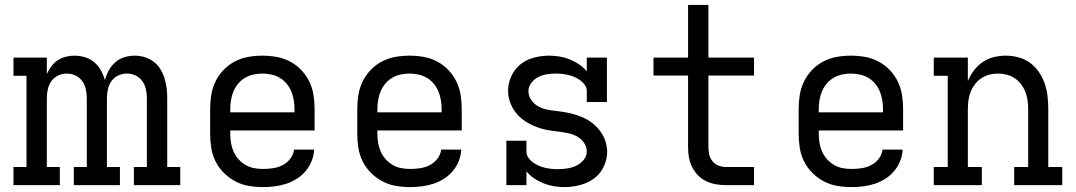

<svg xmlns="http://www.w3.org/2000/svg" viewBox="-20 -755 4390 783"><path d="M35 0V-74H88V-446H35V-520H171V-453Q178 -469 189 -484Q200 -499 215 -509Q230 -519 248 -523.5Q266 -528 284 -528Q306 -528 327 -521.5Q348 -515 364.5 -501Q381 -487 391.5 -468Q402 -449 408 -428Q413 -448 423.5 -467.5Q434 -487 450 -501Q466 -515 487 -521.5Q508 -528 529 -528Q550 -528 570 -522Q590 -516 606.5 -503.5Q623 -491 634 -473Q645 -455 651 -435.5Q657 -416 659.5 -395.5Q662 -375 662 -354V-74H715V0H526V-74H579V-354Q579 -373 575 -391Q571 -409 560.5 -424Q550 -439 533 -447Q516 -455 498 -455Q479 -455 462 -447Q445 -439 434.5 -424Q424 -409 420 -391Q416 -373 416 -354V-74H469V0H281V-74H334V-354Q334 -373 330 -391Q326 -409 315.5 -424Q305 -439 288 -447Q271 -455 252 -455Q234 -455 217 -447Q200 -439 189.5 -424Q179 -409 175 -391Q171 -373 171 -354V-74H224V0Z M1052 8Q1023 8 994 3Q965 -2 939.5 -15.5Q914 -29 893 -50Q872 -71 859 -97Q846 -123 841.5 -152Q837 -181 837 -210V-310Q837 -339 841.5 -367.5Q846 -396 858.5 -422Q871 -448 891.5 -469.5Q912 -491 938 -504.5Q964 -518 992.5 -523Q1021 -528 1050 -528Q1079 -528 1107.5 -523Q1136 -518 1162 -504.5Q1188 -491 1208.5 -469.5Q1229 -448 1241.5 -422Q1254 -396 1258.5 -367.5Q1263 -339 1263 -310V-223H919V-210Q919 -191 922 -172.5Q925 -154 932.5 -137Q940 -120 952.5 -106Q965 -92 981 -82.5Q997 -73 1015.5 -69.5Q1034 -66 1052 -66Q1073 -66 1093.5 -69Q1114 -72 1132.5 -81.5Q1151 -91 1164 -108Q1177 -125 1179 -145H1261Q1260 -121 1251 -98.5Q1242 -76 1226.5 -57.5Q1211 -39 1190.5 -26Q1170 -13 1147 -5.5Q1124 2 1100 5Q1076 8 1052 8ZM919 -297H1181V-310Q1181 -328 1178 -346.5Q1175 -365 1168 -382Q1161 -399 1149 -413.5Q1137 -428 1121 -437.5Q1105 -447 1086.5 -451Q1068 -455 1050 -455Q1032 -455 1013.5 -451Q995 -447 979 -437.5Q963 -428 951 -413.5Q939 -399 932 -382Q925 -365 922 -346.5Q919 -328 919 -310Z M1652 8Q1623 8 1594 3Q1565 -2 1539.5 -15.5Q1514 -29 1493 -50Q1472 -71 1459 -97Q1446 -123 1441.5 -152Q1437 -181 1437 -210V-310Q1437 -339 1441.5 -367.5Q1446 -396 1458.5 -422Q1471 -448 1491.5 -469.5Q1512 -491 1538 -504.5Q1564 -518 1592.5 -523Q1621 -528 1650 -528Q1679 -528 1707.5 -523Q1736 -518 1762 -504.5Q1788 -491 1808.5 -469.5Q1829 -448 1841.5 -422Q1854 -396 1858.5 -367.5Q1863 -339 1863 -310V-223H1519V-210Q1519 -191 1522 -172.5Q1525 -154 1532.5 -137Q1540 -120 1552.5 -106Q1565 -92 1581 -82.5Q1597 -73 1615.5 -69.5Q1634 -66 1652 -66Q1673 -66 1693.5 -69Q1714 -72 1732.5 -81.5Q1751 -91 1764 -108Q1777 -125 1779 -145H1861Q1860 -121 1851 -98.5Q1842 -76 1826.5 -57.5Q1811 -39 1790.5 -26Q1770 -13 1747 -5.5Q1724 2 1700 5Q1676 8 1652 8ZM1519 -297H1781V-310Q1781 -328 1778 -346.5Q1775 -365 1768 -382Q1761 -399 1749 -413.5Q1737 -428 1721 -437.5Q1705 -447 1686.5 -451Q1668 -455 1650 -455Q1632 -455 1613.5 -451Q1595 -447 1579 -437.5Q1563 -428 1551 -413.5Q1539 -399 1532 -382Q1525 -365 1522 -346.5Q1519 -328 1519 -310Z M2282 8Q2261 8 2239.5 4.5Q2218 1 2197.5 -7Q2177 -15 2159 -27Q2141 -39 2127 -56V0H2045V-181H2127V-136Q2127 -123 2135 -111.5Q2143 -100 2153.5 -92.5Q2164 -85 2176.5 -79.5Q2189 -74 2202 -71Q2215 -68 2228 -66.5Q2241 -65 2254 -65Q2273 -65 2292.5 -68Q2312 -71 2329.5 -79Q2347 -87 2360 -102.5Q2373 -118 2373 -138Q2373 -156 2362 -172Q2351 -188 2335 -197.5Q2319 -207 2300.5 -211Q2282 -215 2263.5 -217.5Q2245 -220 2226.5 -222.5Q2208 -225 2190 -230Q2172 -235 2155 -242.5Q2138 -250 2122.5 -260Q2107 -270 2094 -283.5Q2081 -297 2071.5 -313.5Q2062 -330 2057 -348Q2052 -366 2052 -385Q2052 -405 2058 -425Q2064 -445 2075.5 -462.5Q2087 -480 2103 -493Q2119 -506 2138 -513.5Q2157 -521 2177.5 -524.5Q2198 -528 2219 -528Q2240 -528 2261.5 -524.5Q2283 -521 2303 -513Q2323 -505 2341 -493Q2359 -481 2373 -464V-520H2455V-339H2373V-384Q2373 -397 2365 -408.5Q2357 -420 2346.5 -427.5Q2336 -435 2324 -440.5Q2312 -446 2299 -449Q2286 -452 2273 -453.5Q2260 -455 2247 -455Q2228 -455 2209.5 -452Q2191 -449 2174.5 -440.5Q2158 -432 2146.5 -416.5Q2135 -401 2135 -383Q2135 -364 2146 -348Q2157 -332 2173 -322.5Q2189 -313 2207 -309Q2225 -305 2243.5 -303Q2262 -301 2280.5 -298Q2299 -295 2317 -290Q2335 -285 2352.5 -278Q2370 -271 2385.5 -260.5Q2401 -250 2414 -236.5Q2427 -223 2436.5 -207Q2446 -191 2451 -172.5Q2456 -154 2456 -136Q2456 -115 2449.5 -94.5Q2443 -74 2431 -56.5Q2419 -39 2401.5 -26.5Q2384 -14 2364.5 -6.5Q2345 1 2324 4.5Q2303 8 2282 8Z M2941 0Q2920 0 2899.5 -3.5Q2879 -7 2860 -16Q2841 -25 2826.5 -40Q2812 -55 2802.5 -74Q2793 -93 2789.5 -113.5Q2786 -134 2786 -155V-447H2645V-520H2786V-735H2869V-520H3055V-447H2869V-155Q2869 -139 2872.5 -124Q2876 -109 2886 -97Q2896 -85 2910.5 -79.5Q2925 -74 2941 -74H3055V0Z M3452 8Q3423 8 3394 3Q3365 -2 3339.5 -15.5Q3314 -29 3293 -50Q3272 -71 3259 -97Q3246 -123 3241.5 -152Q3237 -181 3237 -210V-310Q3237 -339 3241.5 -367.5Q3246 -396 3258.5 -422Q3271 -448 3291.5 -469.5Q3312 -491 3338 -504.5Q3364 -518 3392.5 -523Q3421 -528 3450 -528Q3479 -528 3507.5 -523Q3536 -518 3562 -504.5Q3588 -491 3608.5 -469.5Q3629 -448 3641.5 -422Q3654 -396 3658.5 -367.5Q3663 -339 3663 -310V-223H3319V-210Q3319 -191 3322 -172.5Q3325 -154 3332.5 -137Q3340 -120 3352.5 -106Q3365 -92 3381 -82.5Q3397 -73 3415.5 -69.5Q3434 -66 3452 -66Q3473 -66 3493.5 -69Q3514 -72 3532.5 -81.5Q3551 -91 3564 -108Q3577 -125 3579 -145H3661Q3660 -121 3651 -98.5Q3642 -76 3626.5 -57.5Q3611 -39 3590.5 -26Q3570 -13 3547 -5.5Q3524 2 3500 5Q3476 8 3452 8ZM3319 -297H3581V-310Q3581 -328 3578 -346.5Q3575 -365 3568 -382Q3561 -399 3549 -413.5Q3537 -428 3521 -437.5Q3505 -447 3486.5 -451Q3468 -455 3450 -455Q3432 -455 3413.5 -451Q3395 -447 3379 -437.5Q3363 -428 3351 -413.5Q3339 -399 3332 -382Q3325 -365 3322 -346.5Q3319 -328 3319 -310Z M3788 0V-74H3845V-446H3788V-520H3927V-425Q3937 -448 3952 -468Q3967 -488 3987.5 -502Q4008 -516 4032.5 -522Q4057 -528 4082 -528Q4108 -528 4134 -521Q4160 -514 4181 -498.5Q4202 -483 4217 -461Q4232 -439 4240.5 -414Q4249 -389 4252 -362.5Q4255 -336 4255 -310V-74H4312V0H4116V-74H4173V-310Q4173 -328 4170.5 -346Q4168 -364 4161.5 -380.5Q4155 -397 4144 -411.5Q4133 -426 4118 -436Q4103 -446 4085.5 -450.5Q4068 -455 4050 -455Q4032 -455 4014.5 -450.5Q3997 -446 3982 -436Q3967 -426 3956 -411.5Q3945 -397 3938.5 -380.5Q3932 -364 3929.5 -346Q3927 -328 3927 -310V-74H3984V0Z"/></svg>

Font: Iosevka Plex Etoile
Style: Regular
Weight: 400
Designer: Belleve Invis
Foundry: Belleve Invis
Version: Version 25.1.1; ttfautohint (v1.8.4)